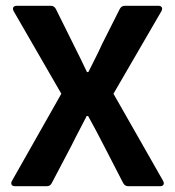

<svg xmlns="http://www.w3.org/2000/svg" viewBox="-20 -645 606 665"><path d="M192.4 -320.3 21.5 -18.6C15.6 -7.8 20.5 0 32.2 0H140.6C149.4 0 155.3 -2.9 159.2 -10.7L227.5 -140.6C245.1 -176.8 262.7 -208 280.3 -243.2H285.2C304.7 -208 321.3 -176.8 339.8 -140.6L406.2 -11.7C410.2 -3.9 416 0 424.8 0H534.2C545.9 0 550.8 -7.8 544.9 -18.6L373 -320.3L539.1 -606.4C544.9 -617.2 540 -625 528.3 -625H413.1C404.3 -625 398.4 -621.1 394.5 -613.3L333 -491.2C319.3 -460 302.7 -429.7 286.1 -395.5H281.2C264.6 -429.7 251 -459 234.4 -491.2L173.8 -613.3C169.9 -621.1 164.1 -625 155.3 -625H38.1C26.4 -625 21.5 -617.2 27.3 -606.4Z"/></svg>

Font: Ed Sans Neue SemiBold
Style: Regular
Weight: 600
Designer: Stephen Hutchings
Version: Version 1.004;PS 001.004;hotconv 1.0.88;makeotf.lib2.5.64775